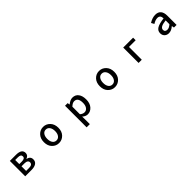

<svg xmlns="http://www.w3.org/2000/svg" viewBox="572 -2598 4856 4856"><g transform="rotate(-45 3000.0 -170.5)"><path d="M297.9 0V-549.8H515.6Q724.6 -549.8 724.6 -409.2Q724.6 -366.2 700.7 -335.9Q676.8 -305.7 632.8 -293V-288.1Q747.1 -261.7 747.1 -158.2Q747.1 -78.1 687 -39.1Q627 0 526.4 0ZM410.2 -324.2H502Q613.3 -324.2 613.3 -397.5Q613.3 -470.7 505.9 -470.7H410.2ZM410.2 -80.1H515.6Q634.8 -80.1 634.8 -165Q634.8 -202.1 603.5 -223.6Q572.3 -245.1 511.7 -245.1H410.2Z M1500 12.7Q1393.6 12.7 1317.4 -65.4Q1241.2 -143.6 1241.2 -274.4Q1241.2 -407.2 1316.9 -485.8Q1392.6 -564.5 1500 -564.5Q1607.4 -564.5 1683.6 -485.4Q1759.8 -406.2 1759.8 -274.4Q1759.8 -143.6 1683.6 -65.4Q1607.4 12.7 1500 12.7ZM1397.9 -133.8Q1435.5 -81.1 1500 -81.1Q1564.5 -81.1 1603 -133.8Q1641.6 -186.5 1641.6 -274.4Q1641.6 -362.3 1603 -415.5Q1564.5 -468.8 1500 -468.8Q1435.5 -468.8 1397.9 -415.5Q1360.4 -362.3 1360.4 -274.4Q1360.4 -186.5 1397.9 -133.8Z M2271.5 222.7V-549.8H2365.2L2375 -490.2H2377.9Q2466.8 -564.5 2546.9 -564.5Q2650.4 -564.5 2707.5 -488.8Q2764.6 -413.1 2764.6 -284.2Q2764.6 -147.5 2694.8 -67.4Q2625 12.7 2527.3 12.7Q2455.1 12.7 2382.8 -48.8L2385.7 44.9V222.7ZM2505.9 -82Q2567.4 -82 2606.4 -135.3Q2645.5 -188.5 2645.5 -282.2Q2645.5 -467.8 2516.6 -467.8Q2455.1 -467.8 2385.7 -401.4V-131.8Q2443.4 -82 2505.9 -82Z M3500 12.7Q3393.6 12.7 3317.4 -65.4Q3241.2 -143.6 3241.2 -274.4Q3241.2 -407.2 3316.9 -485.8Q3392.6 -564.5 3500 -564.5Q3607.4 -564.5 3683.6 -485.4Q3759.8 -406.2 3759.8 -274.4Q3759.8 -143.6 3683.6 -65.4Q3607.4 12.7 3500 12.7ZM3397.9 -133.8Q3435.5 -81.1 3500 -81.1Q3564.5 -81.1 3603 -133.8Q3641.6 -186.5 3641.6 -274.4Q3641.6 -362.3 3603 -415.5Q3564.5 -468.8 3500 -468.8Q3435.5 -468.8 3397.9 -415.5Q3360.4 -362.3 3360.4 -274.4Q3360.4 -186.5 3397.9 -133.8Z M4352.5 0V-549.8H4706.1V-458H4466.8V0Z M5429.7 12.7Q5358.4 12.7 5313 -30.8Q5267.6 -74.2 5267.6 -146.5Q5267.6 -234.4 5346.2 -282.2Q5424.8 -330.1 5596.7 -349.6Q5594.7 -469.7 5492.2 -469.7Q5418.9 -469.7 5333 -414.1L5290 -492.2Q5403.3 -564.5 5511.7 -564.5Q5612.3 -564.5 5662.1 -503.9Q5711.9 -443.4 5711.9 -331.1V0H5618.2L5607.4 -63.5H5604.5Q5516.6 12.7 5429.7 12.7ZM5464.8 -78.1Q5527.3 -78.1 5596.7 -141.6V-277.3Q5478.5 -263.7 5428.7 -233.4Q5378.9 -203.1 5378.9 -154.3Q5378.9 -116.2 5402.3 -97.2Q5425.8 -78.1 5464.8 -78.1Z"/></g></svg>

Font: Gen Shin Gothic Monospace Medium
Style: Regular
Weight: 500
Designer: [Source Han Sans]
Ryoko NISHIZUKA  (kana & ideographs); Paul D. Hunt (Latin, Greek & Cyrillic); Wenlong ZHANG  (bopomofo
Version: Version 1.002.20150607